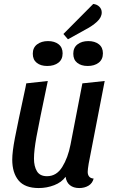

<svg xmlns="http://www.w3.org/2000/svg" viewBox="-20 -932 577 972"><path d="M42 -124Q42 -163 55.5 -233.5Q69 -304 109 -489Q111 -503 113 -510L222 -522Q177 -308 164.5 -239Q152 -170 152 -129Q152 -90 167 -65Q182 -40 218 -40Q266 -40 295 -86.5Q324 -133 337 -200L397 -510L510 -522L429 -104Q424 -74 424 -62Q424 -47 431.5 -38Q439 -29 454 -28Q448 -4 428 8Q408 20 381 20Q352 20 334 5.5Q316 -9 312 -37Q292 -9 254.5 5.5Q217 20 176 20Q106 20 74 -18.5Q42 -57 42 -124ZM452 -912Q471 -910 483 -898Q495 -886 495 -869Q495 -844 471 -822Q447 -800 414 -783L324 -733L301 -760ZM146 -660Q146 -691 168 -707.5Q190 -724 223 -724Q256 -724 276.5 -708Q297 -692 297 -662Q297 -631 275.5 -614.5Q254 -598 219 -598Q186 -598 166 -614Q146 -630 146 -660ZM351 -660Q351 -691 372.5 -707.5Q394 -724 427 -724Q460 -724 480.5 -708Q501 -692 501 -662Q501 -631 479.5 -614.5Q458 -598 424 -598Q391 -598 371 -614Q351 -630 351 -660Z"/></svg>

Font: Sansita SW
Style: Italic
Weight: 400
Italic angle: -11°
Designer: Pablo Cosgaya
Foundry: Omnibus-Type
Version: Version 1.000